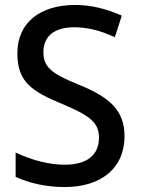

<svg xmlns="http://www.w3.org/2000/svg" viewBox="-20 -744 567 774"><path d="M482 -195C482 -299 422 -353 294 -404C192 -446 155 -471 155 -534C155 -598 199 -634 279 -634C326 -634 379 -624 443 -594L471 -681C408 -709 346 -724 283 -724C142 -724 50 -653 50 -529C50 -413 109 -375 233 -324C347 -276 379 -247 379 -189C379 -120 332 -80 241 -80C180 -80 111 -97 43 -129V-31C100 -5 167 10 241 10C389 10 482 -67 482 -195Z"/></svg>

Font: Noto Sans Armenian SemiCondensed Medium
Style: Regular
Weight: 500
Width: 4
Designer: Monotype Design Team
Foundry: Monotype Imaging Inc.
Version: Version 2.008